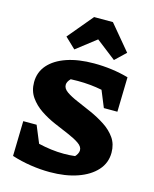

<svg xmlns="http://www.w3.org/2000/svg" viewBox="-136 -1021 904 1124"><g transform="rotate(15 316.0 -459.0)"><path d="M275 13Q219 13 159.5 4Q100 -5 44 -23L49 -235H130L173 -131Q211 -122 250 -117Q289 -112 328 -112Q363 -112 395 -116Q402 -123 408 -134Q414 -145 414 -156Q414 -178 388 -196Q362 -214 320.5 -231.5Q279 -249 232.5 -269Q186 -289 145 -316.5Q104 -344 77.5 -382Q51 -420 51 -472Q51 -533 89.5 -577Q128 -621 198 -645Q268 -669 363 -669Q417 -669 470 -662Q523 -655 572 -641L567 -431H485L444 -531Q374 -545 297 -545Q276 -545 254 -544Q234 -524 234 -505Q234 -482 260 -464Q286 -446 327.5 -428.5Q369 -411 415 -390.5Q461 -370 502.5 -343Q544 -316 570 -279Q596 -242 596 -190Q596 -128 555 -82.5Q514 -37 442 -12Q370 13 275 13ZM406 -931 533 -779 469 -718 349 -811 229 -718 165 -779 292 -931Z"/></g></svg>

Font: Piazzolla ExtraBold
Style: Regular
Weight: 800
Designer: Juan Pablo del Peral
Foundry: Huerta Tipografica
Version: Version 1.330